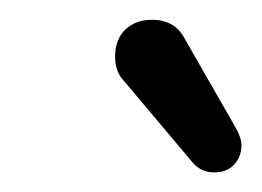

<svg xmlns="http://www.w3.org/2000/svg" viewBox="-20 -726 263 193"><path d="M172.9 -563.5 105.5 -643.6Q95.7 -653.3 95.7 -668.9Q95.7 -686.5 106 -696.3Q116.2 -706.1 132.8 -706.1Q156.2 -706.1 166 -686.5L215.8 -599.6Q222.7 -587.9 222.7 -580.1Q222.7 -568.4 215.3 -560.5Q208 -552.7 195.3 -552.7Q181.6 -552.7 172.9 -563.5Z"/></svg>

Font: jf-openhuninn-2.1
Style: Regular
Weight: 400
Designer: [Kosugi Maru]
Designed by MOTOYA      

[Varela Round]
Joe Prince (Latin component); Avraham Cornfeld (Hebrew component)
Foundry: justfont Co., Ltd.
Version: 2.1